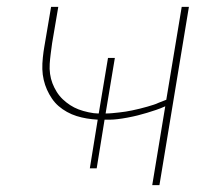

<svg xmlns="http://www.w3.org/2000/svg" viewBox="-20 -540 640 560"><path d="M424 0 462 -230Q449 -224 435.5 -219.5Q422 -215 409 -211Q396 -207 382 -203.5Q368 -200 352 -197Q336 -194 323 -192.5Q310 -191 302 -191H285L262 -49H242L265 -191Q248 -192 233 -194.5Q218 -197 203.5 -201.5Q189 -206 175.5 -213.5Q162 -221 151 -230.5Q140 -240 131.5 -252.5Q123 -265 117 -278.5Q111 -292 107.5 -307Q104 -322 103.5 -338Q103 -354 105 -372.5Q107 -391 109 -402L129 -520H150L132 -414Q130 -399 128 -384Q126 -369 125 -354Q124 -339 126 -324.5Q128 -310 133 -297Q138 -284 145.5 -272Q153 -260 163 -250.5Q173 -241 184.5 -233.5Q196 -226 209 -221Q222 -216 238.5 -212.5Q255 -209 266 -209H268L295 -371H315L288 -209Q298 -209 308 -210Q318 -211 327.5 -212Q337 -213 346.5 -214.5Q356 -216 365.5 -218Q375 -220 387.5 -223Q400 -226 410 -229Q420 -232 428 -234.5Q436 -237 442 -240L465 -249L510 -520H531L445 0Z"/></svg>

Font: Iosevka Aile Thin
Style: Italic
Weight: 100
Italic angle: -9°
Designer: Belleve Invis
Foundry: Belleve Invis
Version: Version 31.1.0; ttfautohint (v1.8.4)